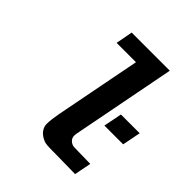

<svg xmlns="http://www.w3.org/2000/svg" viewBox="-197 -859 993 993"><g transform="rotate(45 300.0 -362.5)"><path d="M230.5 -160.2ZM404.8 -95.2 526.9 -92.8 508.8 0 357.9 -2.4Q349.6 -2.4 342.3 -2.4Q293.5 -2.4 280.8 -7.8Q235.8 -24.9 223.6 -62Q221.2 -68.8 221.2 -82Q221.2 -108.4 230.5 -160.2L322.3 -631.8H180.7L198.2 -724.6H477.1L365.7 -150.4Q364.7 -144 364.7 -138.2Q364.7 -125 371.1 -115.7Q383.3 -98.1 404.8 -95.2ZM407.2 -92.8ZM365.7 -150.4ZM438.5 -284.7 458.5 -385.7H595.7L575.7 -284.7Z"/></g></svg>

Font: Liberation Mono
Style: Bold Italic
Weight: 700
Italic angle: -12°
Monospace: yes
Designer: Steve Matteson
Foundry: Ascender Corporation
Version: Version 2.1.5